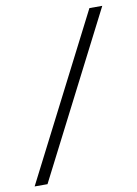

<svg xmlns="http://www.w3.org/2000/svg" viewBox="-126 -727 555 779"><g transform="rotate(-10 152.0 -337.0)"><path d="M-47 0H6L350.5 -674H297.5Z"/></g></svg>

Font: Anybody UltraCondensed Thin Light
Style: Italic
Weight: 300
Italic angle: -10°
Version: Version 1.111